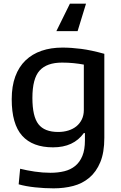

<svg xmlns="http://www.w3.org/2000/svg" viewBox="-20 -810 660 1049"><path d="M298 -89Q328 -89 353.5 -97Q379 -105 397.5 -120Q416 -135 427 -157.5Q438 -180 438 -209V-457Q412 -462 382 -465Q352 -468 319 -468Q236 -468 196.5 -424.5Q157 -381 157 -275Q157 -174 190 -131.5Q223 -89 298 -89ZM273 219Q223 219 171.5 213.5Q120 208 82 197L90 112Q126 121 169.5 127.5Q213 134 256 134Q297 134 331.5 125.5Q366 117 391 96.5Q416 76 430 42Q444 8 444 -43V-83H438Q382 -5 270 -5Q158 -5 101 -68.5Q44 -132 44 -268Q44 -339 63.5 -392Q83 -445 119.5 -480Q156 -515 207 -532.5Q258 -550 321 -550Q369 -550 423.5 -543Q478 -536 550 -516V-57Q550 23 528 76Q506 129 468 161Q430 193 380 206Q330 219 273 219ZM450 -790 404 -640H288L362 -790Z"/></svg>

Font: EncodeSans
Style: Medium
Weight: 500
Designer: Pablo Impallari, Andres Torresi
Foundry: Pablo Impallari, Andres Torresi
Version: Version 1.000; ttfautohint (v1.4.1)